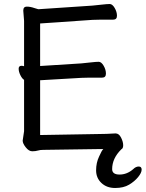

<svg xmlns="http://www.w3.org/2000/svg" viewBox="-20 -738 726 957"><path d="M495 5H473L195 9Q180 9 168.5 12.5Q157 16 140.5 16Q124 16 108.5 -3.5Q93 -23 93 -37L100 -84V-340Q90 -346 81.5 -363.5Q73 -381 73 -395.5Q73 -410 87 -410H90Q98 -408 100 -408V-634L96 -685Q96 -705 113.5 -705Q131 -705 151 -698L171 -692L440 -710Q462 -712 488 -715Q514 -718 527 -718Q540 -718 551.5 -698.5Q563 -679 563 -659.5Q563 -640 544 -640H482Q455 -640 441 -639L180 -621V-409L385 -422Q407 -424 433 -427Q459 -430 472 -430Q485 -430 496.5 -410.5Q508 -391 508 -371Q508 -351 489 -351H426Q400 -351 386 -350L180 -338V-65L472 -70Q510 -70 555 -73H556Q573 -73 583.5 -52Q594 -31 594 -14Q594 2 585 6Q539 51 539 105Q539 132 576 132Q613 132 644 105Q657 92 671.5 92Q686 92 686 107.5Q686 123 668.5 144.5Q651 166 623.5 182.5Q596 199 554 199Q512 199 485.5 174Q459 149 459 111Q459 73 474 42Q487 12 495 5Z"/></svg>

Font: LXGW WenKai Lite
Style: Bold
Weight: 700
Designer: LXGW / Fontworks Inc.
Foundry: LXGW / Fontworks Inc.
Version: Version 1.330;April 28, 2024